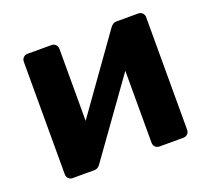

<svg xmlns="http://www.w3.org/2000/svg" viewBox="-96 -638 821 755"><g transform="rotate(-20 315.0 -260.0)"><path d="M86 0Q77 0 70 -7Q63 -14 63 -24V-495Q63 -506 70 -513Q77 -520 87 -520H187Q198 -520 205 -513Q212 -506 212 -495V-115L172 -138L433 -504Q438 -511 444.5 -515.5Q451 -520 461 -520H551Q561 -520 568 -513Q575 -506 575 -497V-25Q575 -14 568 -7Q561 0 550 0H450Q440 0 433 -7Q426 -14 426 -25V-390L467 -383L204 -16Q200 -9 193 -4.5Q186 0 177 0Z"/></g></svg>

Font: Rubik SemiBold
Style: Regular
Weight: 600
Designer: Hubert and Fischer
Foundry: Hubert and Fischer
Version: Version 2.300;gftools[0.9.30]